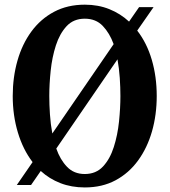

<svg xmlns="http://www.w3.org/2000/svg" viewBox="-20 -792 726 822"><path d="M343 10.5Q286 10.5 238.5 -8Q191 -26.5 154.5 -60L113 0H52L119.5 -98Q78.5 -151.5 56.5 -224.8Q34.5 -298 34.5 -381Q34.5 -461.5 54.8 -532.5Q75 -603.5 114.5 -657.2Q154 -711 211.5 -741.5Q269 -772 343 -772Q400.5 -772 448.2 -752.8Q496 -733.5 532.5 -699.5L575.5 -761.5H637.5L567.5 -661Q609 -607.5 630 -535.5Q651 -463.5 651 -381Q651 -300.5 630.8 -229.8Q610.5 -159 571.2 -105Q532 -51 474.8 -20.2Q417.5 10.5 343 10.5ZM204 -220.5 466.5 -603Q449.5 -650 420 -681Q390.5 -712 343 -712Q295 -712 265.2 -680Q235.5 -648 219.2 -597.5Q203 -547 197 -489.5Q191 -432 191 -381Q191 -344 193.8 -302.5Q196.5 -261 204 -220.5ZM343 -47Q391 -47 421 -79.2Q451 -111.5 467.2 -162.5Q483.5 -213.5 489.5 -271.5Q495.5 -329.5 495.5 -381Q495.5 -417.5 492.8 -458.2Q490 -499 483 -538L221 -156Q237.5 -108.5 267 -77.8Q296.5 -47 343 -47Z"/></svg>

Font: Libre Caslon Condensed
Style: Bold
Weight: 700
Designer: Pablo Impallari, Rodrigo Fuenzalida, Katja Schimmel, Ertekin Erdin
Foundry: Pablo Impallari, Rodrigo Fuenzalida
Version: Version 2.000; ttfautohint (v1.8.4.7-5d5b);gftools[0.9.33]